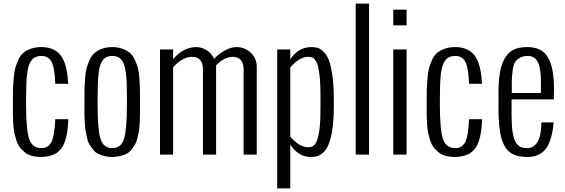

<svg xmlns="http://www.w3.org/2000/svg" viewBox="-20 -860 3144 1068"><path d="M51.8 -222.2V-276.9V-308.1Q51.8 -354 52.2 -367.7Q52.7 -382.3 56.2 -423.8Q59.1 -459 64.5 -480Q69.3 -498 81.1 -525.9Q92.8 -551.8 109.4 -565.4Q148.9 -598.1 210.9 -598.1Q275.9 -598.1 312 -558.6Q328.1 -541 338.4 -513.7Q355 -471.7 358.9 -398.9Q358.9 -398.4 359.4 -396.5Q359.9 -394.5 359.9 -394H287.1V-397.9Q284.2 -480.5 267.6 -514.2Q250.5 -548.8 210.9 -548.8Q182.6 -548.8 166.3 -535.9Q149.9 -522.9 139.6 -493.7Q134.3 -477.1 130.4 -446.3Q125 -398.4 125 -308.1V-276.9Q125 -140.6 142.1 -87.9Q158.7 -36.1 210.9 -36.1Q249.5 -36.1 266.6 -70.8Q283.2 -106 287.1 -191.9V-196.8H359.9V-192.9Q357.4 -118.2 340.8 -71.8Q326.2 -30.3 295.4 -9.3Q264.6 11.7 210.9 13.2Q149.9 13.2 118.7 -12.2Q105.5 -23.4 98.6 -30.5Q91.8 -37.6 84 -50Q76.2 -62.5 71.3 -78.1Q63 -106 60.1 -120.6Q55.7 -141.6 53.7 -170.4Q51.8 -199.7 51.8 -222.2Z M449.7 -228V-276.9V-308.1Q449.7 -354 450.2 -367.7Q450.2 -368.7 453.6 -423.8Q455.6 -458 461.4 -480Q466.3 -498 478 -525.9Q489.7 -551.8 506.3 -565.4Q545.9 -598.1 604 -598.1Q636.2 -598.1 661.6 -588.4Q687.5 -579.1 703.4 -565.2Q719.2 -551.3 730.5 -525.9Q742.7 -499.5 747.6 -480Q753.4 -458 755.4 -423.8L758.3 -367.7Q758.8 -354 758.8 -308.1V-276.9V-228Q758.8 -210.9 757.3 -181.2Q755.9 -154.8 753.4 -135.7Q751.5 -121.6 745.1 -95.7Q740.2 -72.8 732.4 -58.6Q724.1 -44.9 713.4 -29.8Q697.3 -8.8 670.7 1.2Q644 11.2 604.5 13.2Q561.5 13.2 522.5 -5.9Q501 -17.6 476.1 -58.6Q468.3 -72.8 463.4 -95.7Q457 -126 455.6 -135.7Q453.6 -151.9 451.2 -181.2Q449.7 -210.9 449.7 -228ZM522.9 -308.1V-276.9Q522.9 -139.6 539.1 -87.9Q555.2 -36.1 604.5 -36.1Q653.8 -36.1 669.9 -87.9Q686 -139.6 686 -276.9V-308.1Q686 -343.3 685.1 -385.3Q682.6 -461.4 672.4 -493.7Q663.6 -522.5 647.5 -535.6Q631.3 -548.8 604.5 -548.8Q577.6 -548.8 561.8 -535.6Q545.9 -522.5 536.1 -493.7Q530.8 -474.6 527.8 -446.3Q522.9 -397.5 522.9 -308.1Z M942.9 0H870.1V-585H942.9V-530.8Q1000 -598.1 1073.2 -598.1Q1102.5 -598.1 1130.9 -579.6Q1158.7 -561.5 1170.9 -532.2Q1199.7 -563.5 1233.4 -580.8Q1267.1 -598.1 1295.9 -598.1Q1341.3 -598.1 1374.5 -566.9Q1408.2 -536.1 1408.2 -488.8V0H1335V-474.1Q1335 -508.8 1319.1 -526.4Q1303.2 -543.9 1274.9 -543.9Q1229 -543.9 1182.1 -497.1V0H1108.9V-474.1Q1108.9 -543.9 1046.9 -543.9Q1022 -543.9 994.4 -528.6Q966.8 -513.2 942.9 -485.8Z M1762.7 -272V-318.8Q1762.7 -359.4 1761.2 -391.6Q1759.8 -423.8 1756.6 -446.8Q1753.4 -469.7 1750 -486.6Q1746.6 -503.4 1740.7 -513.9Q1734.9 -524.4 1730 -530.8Q1725.1 -537.1 1717.5 -539.8Q1710 -542.5 1704.8 -543.2Q1699.7 -543.9 1690.9 -543.9Q1668.9 -543.9 1643.1 -527.8Q1617.2 -511.7 1594.7 -484.9V-99.1Q1647 -41 1692.9 -41Q1705.1 -41 1710.9 -43Q1719.2 -44.9 1727.8 -52.7Q1736.3 -60.5 1741.2 -73.7Q1764.2 -127.4 1762.7 -272ZM1594.7 188H1522V-585H1594.7V-529.8Q1638.7 -598.1 1712.9 -598.1Q1731.9 -598.1 1747.1 -593.8Q1762.2 -589.4 1779.8 -572.5Q1797.4 -555.7 1808.8 -526.6Q1820.3 -497.6 1828.4 -444.3Q1836.4 -391.1 1836.9 -317.9V-272Q1836.9 -129.9 1808.1 -57.6Q1796.9 -28.8 1778.3 -11.7Q1760.7 3.9 1745.8 8.5Q1731 13.2 1708 13.2Q1641.1 13.2 1594.7 -55.2Z M2032.7 0H1958.5V-839.8H2032.7Z M2241.7 -719.2H2167.5V-806.2H2241.7ZM2241.7 0H2167.5V-585H2241.7Z M2353.5 -222.2V-276.9V-308.1Q2353.5 -354 2354 -367.7Q2354.5 -382.3 2357.9 -423.8Q2360.8 -459 2366.2 -480Q2371.1 -498 2382.8 -525.9Q2394.5 -551.8 2411.1 -565.4Q2450.7 -598.1 2512.7 -598.1Q2577.6 -598.1 2613.8 -558.6Q2629.9 -541 2640.1 -513.7Q2656.7 -471.7 2660.6 -398.9Q2660.6 -398.4 2661.1 -396.5Q2661.6 -394.5 2661.6 -394H2588.9V-397.9Q2585.9 -480.5 2569.3 -514.2Q2552.2 -548.8 2512.7 -548.8Q2484.4 -548.8 2468 -535.9Q2451.7 -522.9 2441.4 -493.7Q2436 -477.1 2432.1 -446.3Q2426.8 -398.4 2426.8 -308.1V-276.9Q2426.8 -140.6 2443.8 -87.9Q2460.4 -36.1 2512.7 -36.1Q2551.3 -36.1 2568.4 -70.8Q2585 -106 2588.9 -191.9V-196.8H2661.6V-192.9Q2659.2 -118.2 2642.6 -71.8Q2627.9 -30.3 2597.2 -9.3Q2566.4 11.7 2512.7 13.2Q2451.7 13.2 2420.4 -12.2Q2407.2 -23.4 2400.4 -30.5Q2393.6 -37.6 2385.7 -50Q2377.9 -62.5 2373 -78.1Q2364.7 -106 2361.8 -120.6Q2357.4 -141.6 2355.5 -170.4Q2353.5 -199.7 2353.5 -222.2Z M2826.7 -342.8H2988.8Q2988.8 -350.1 2988.8 -365.7Q2989.3 -381.8 2989 -398.2Q2988.8 -414.6 2988.3 -430.4Q2987.8 -446.3 2985.8 -461.2Q2983.9 -476.1 2980.7 -489.3Q2977.5 -502.4 2972.2 -513.4Q2966.8 -524.4 2959.5 -532.2Q2952.1 -540 2941.4 -544.4Q2930.7 -548.8 2917.5 -548.8Q2869.1 -548.8 2846.2 -515.6Q2837.4 -503.9 2832 -471.2Q2828.1 -441.9 2827.1 -416.5Q2826.7 -400.9 2826.7 -342.8ZM2752.9 -270V-351.1Q2752.9 -468.3 2783.2 -527.8Q2804.7 -567.9 2836.2 -583.3Q2867.7 -598.6 2913.6 -598.1Q2992.7 -598.1 3026.9 -542.5Q3061.5 -486.3 3061.5 -367.2Q3061.5 -337.4 3060.5 -307.1H2825.7V-216.8Q2825.7 -105.5 2849.6 -67.4Q2861.3 -49.3 2875.5 -42.7Q2889.6 -36.1 2913.6 -36.1Q2946.8 -36.1 2968.8 -68.8Q2990.7 -102.1 2991.7 -179.2H3059.6Q3053.7 -111.3 3036.1 -67.9Q3003.9 13.2 2914.6 13.2Q2852.5 13.2 2817.9 -11.2Q2783.7 -36.1 2767.6 -97.7Q2751.5 -159.2 2752.9 -270Z"/></svg>

Font: VL Oswald
Style: Light
Weight: 300
Designer: vernon adams
Foundry: vernon adams
Version: Version ; ttfautohint (v0.92.18-e454-dirty) -l 8 -r 50 -G 20